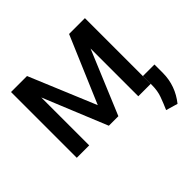

<svg xmlns="http://www.w3.org/2000/svg" viewBox="-177 -740 1127 1127"><g transform="rotate(-45 387.0 -176.0)"><path d="M356.4 -131.3 532.7 -545.9H664.1V0H561.5V-396.5L396 0H316.9L153.8 -397.9V0H50.8V-545.9H183.6ZM760.3 -64.9V7.8Q759.3 110.8 692.9 194.3L619.6 172.9Q637.2 132.8 650.9 95Q664.6 57.1 664.6 12.2V-64.9Z"/></g></svg>

Font: Inter Tight Medium
Style: Regular
Weight: 500
Designer: Rasmus Andersson
Foundry: rsms
Version: Version 3.004; ttfautohint (v1.8.4.7-5d5b)